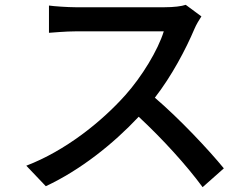

<svg xmlns="http://www.w3.org/2000/svg" viewBox="-20 -741 1040 796"><path d="M815 -673 750 -721C733 -715 700 -711 663 -711C623 -711 337 -711 292 -711C261 -711 203 -715 183 -718V-605C199 -606 253 -611 292 -611C330 -611 621 -611 659 -611C635 -533 568 -423 500 -347C401 -236 251 -116 89 -54L170 31C313 -36 448 -143 555 -257C654 -165 754 -55 820 35L908 -43C846 -119 725 -248 622 -336C692 -426 751 -538 786 -621C793 -638 808 -663 815 -673Z"/></svg>

Font: Noto Sans CJK TC Medium
Style: Regular
Weight: 500
Designer: Ryoko NISHIZUKA 西塚涼子 (kana, bopomofo & ideographs); Paul D. Hunt (Latin, Greek & Cyrillic); Sandoll Communications 산돌커뮤니
Foundry: Adobe
Version: Version 2.004;hotconv 1.0.118;makeotfexe 2.5.65603